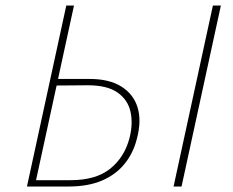

<svg xmlns="http://www.w3.org/2000/svg" viewBox="-20 -678 847 698"><path d="M78 0 221 -658H249L111 -23H237Q329 -23 381 -65Q433 -107 451 -177Q464 -228 454.5 -271.5Q445 -315 407.5 -341.5Q370 -368 299 -368L175 -367L177 -391H306Q377 -391 421 -363.5Q465 -336 480 -288Q495 -240 478 -175Q465 -122 433 -82.5Q401 -43 350.5 -21.5Q300 0 230 0ZM611 0 754 -658H783L640 0Z"/></svg>

Font: Ysabeau Office Thin
Style: Italic
Weight: 250
Italic angle: -12°
Designer: Christian Thalmann (Catharsis Fonts)
Version: Version 2.001;gftools[0.9.30]; featfreeze: tnum,lnum,ss02